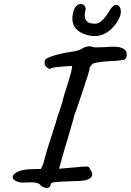

<svg xmlns="http://www.w3.org/2000/svg" viewBox="-20 -879 646 949"><path d="M182 38Q175 27 155.5 24Q136 21 101 23Q87 25 72.5 21Q58 17 49.5 9.5Q41 2 43 -7Q44 -19 68.5 -30.5Q93 -42 136 -43L182 -44L192 -64Q196 -75 199.5 -90.5Q203 -106 210 -129Q214 -143 222 -167.5Q230 -192 239 -220Q248 -248 255 -270.5Q262 -293 264 -302Q268 -311 275 -332.5Q282 -354 288.5 -376.5Q295 -399 297 -409Q323 -488 331 -520Q339 -552 335 -553Q331 -553 315.5 -552Q300 -551 282 -549.5Q264 -548 250 -546Q236 -544 233 -542Q228 -535 216 -543Q204 -551 201 -561Q200 -570 201 -577Q202 -584 207 -587Q214 -593 235 -600.5Q256 -608 283 -614Q310 -620 333 -623Q350 -625 367 -630.5Q384 -636 394 -644Q403 -647 411.5 -649Q420 -651 429 -650Q437 -645 456.5 -645Q476 -645 498 -646Q554 -651 575.5 -644.5Q597 -638 604 -624Q609 -605 603.5 -593Q598 -581 581 -582Q572 -580 553.5 -578.5Q535 -577 509 -576Q441 -570 436 -562Q432 -558 429.5 -554Q427 -550 423 -545Q424 -541 418.5 -521Q413 -501 405 -479Q401 -466 393 -442Q385 -418 376.5 -392.5Q368 -367 361 -346.5Q354 -326 351 -319Q347 -310 344.5 -299.5Q342 -289 341 -284Q327 -235 317 -201.5Q307 -168 299.5 -143.5Q292 -119 286 -96Q280 -73 272 -45Q272 -45 288.5 -46.5Q305 -48 331 -50Q378 -55 396 -56Q414 -57 418.5 -53.5Q423 -50 426 -41Q446 -14 426 1.5Q406 17 350 16Q298 18 272.5 19.5Q247 21 238.5 24Q230 27 230 34Q230 47 214 49.5Q198 52 182 38ZM439 -701Q407 -704 381 -717.5Q355 -731 344 -755.5Q333 -780 341 -815Q346 -839 357.5 -849.5Q369 -860 381 -859Q393 -858 399.5 -848Q406 -838 401 -821Q398 -810 399 -796Q400 -782 412 -771.5Q424 -761 454 -762Q467 -763 479 -773Q491 -783 501 -796Q511 -809 517 -819Q532 -846 544 -852Q556 -858 564.5 -852Q573 -846 576 -833.5Q579 -821 576 -809Q573 -794 561 -774Q549 -754 531 -736.5Q513 -719 489.5 -709Q466 -699 439 -701Z"/></svg>

Font: Caveat SemiBold
Style: Regular
Weight: 600
Designer: Pablo Impallari
Foundry: Pablo Impallari
Version: Version 2.000